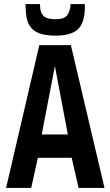

<svg xmlns="http://www.w3.org/2000/svg" viewBox="-20 -928 545 948"><path d="M10 0 174 -705H330L496 0H368L334 -149H167L134 0ZM186 -264H315L251 -602ZM253 -752Q208 -752 175.5 -763Q143 -774 125.5 -802.5Q108 -831 107 -884Q106 -895 106 -908H177Q178 -905 178 -898Q178 -867 194.5 -850Q211 -833 253 -833Q295 -833 309.5 -850Q324 -867 328 -899Q328 -902 328 -908H399Q399 -894 399 -884Q396 -810 362 -781Q328 -752 253 -752Z"/></svg>

Font: Georama Semi Condensed SemiBold
Style: Regular
Weight: 600
Width: 4
Designer: Jean-Baptiste Levee
Foundry: Production Type
Version: Version 1.000